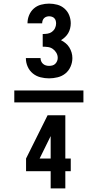

<svg xmlns="http://www.w3.org/2000/svg" viewBox="-20 -873 540 1061"><path d="M251 -440Q227 -440 203.5 -446Q180 -452 161.5 -467Q143 -482 133 -504.5Q123 -527 123 -551Q123 -551 123 -551.5Q123 -552 123 -552H204Q204 -552 204 -551.5Q204 -551 204 -551Q204 -543 207.5 -534.5Q211 -526 218 -520Q225 -514 233.5 -511.5Q242 -509 251 -509Q261 -509 270 -511.5Q279 -514 285.5 -520.5Q292 -527 295.5 -535.5Q299 -544 299 -553Q299 -568 291.5 -581Q284 -594 272 -602.5Q260 -611 245.5 -613Q231 -615 216 -615V-685Q229 -685 242.5 -687Q256 -689 267 -697Q278 -705 284 -717.5Q290 -730 290 -743Q290 -751 288 -758.5Q286 -766 280.5 -772Q275 -778 267 -780.5Q259 -783 251 -783Q244 -783 236.5 -780.5Q229 -778 223.5 -772.5Q218 -767 215.5 -759.5Q213 -752 213 -744Q213 -744 213 -744Q213 -744 213 -744H132Q132 -744 132 -744.5Q132 -745 132 -745Q132 -768 141 -789.5Q150 -811 167 -826Q184 -841 206.5 -847Q229 -853 251 -853Q274 -853 296.5 -847Q319 -841 336.5 -825.5Q354 -810 362.5 -788.5Q371 -767 371 -744Q371 -730 367.5 -716Q364 -702 357 -690Q350 -678 339.5 -668Q329 -658 317 -651Q331 -644 343 -634Q355 -624 363 -611Q371 -598 375.5 -583Q380 -568 380 -552Q380 -528 370 -505Q360 -482 341.5 -467Q323 -452 299 -446Q275 -440 251 -440ZM59 -307V-373H441V-307ZM260 168V73H124V3L243 -236H341V3H371V73H341V168ZM199 3H260V-121Z"/></svg>

Font: Iosevka Julsh Curly
Style: Bold
Weight: 700
Designer: Belleve Invis
Foundry: Belleve Invis
Version: Version 15.0.2; ttfautohint (v1.8.4)